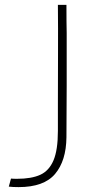

<svg xmlns="http://www.w3.org/2000/svg" viewBox="-20 -753 350 786"><path d="M16 11 25 -22Q32 -21 49 -21Q109 -21 145 -37.5Q181 -54 199 -96.5Q217 -139 217 -217V-326Q217 -425 217.5 -532Q218 -639 217 -733H252Q252 -657 253 -618Q253 -511 253 -402.5Q253 -294 252 -191Q251 -95 205.5 -41Q160 13 56 13Q44 13 34 12.5Q24 12 16 11Z"/></svg>

Font: Kreadon
Style: Regular
Weight: 400
Designer: kohakuno
Foundry: StudioGnu
Version: Version 1.000;Glyphs 3.1.2 (3151)